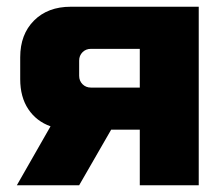

<svg xmlns="http://www.w3.org/2000/svg" viewBox="-20 -550 660 570"><path d="M570 -530V0H395V-165H310L215 0H30L130 -175Q88 -190 64 -226Q40 -262 40 -315V-380Q40 -448 81 -489Q122 -530 190 -530ZM250 -405Q235 -405 225 -395Q215 -385 215 -370V-325Q215 -310 225 -300Q235 -290 250 -290H395V-405Z"/></svg>

Font: Russo One
Style: Regular
Weight: 400
Designer: Jovanny lemonad
Foundry: Jovanny Lemonad
Version: Version 1.001